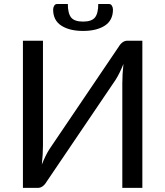

<svg xmlns="http://www.w3.org/2000/svg" viewBox="-20 -914 804 934"><path d="M672.5 0H575V-510Q575 -552 580.5 -603Q562.5 -558 543.5 -527.5L207 -30.5Q189 0 164 0H91.5V-716H189V-206.5Q189 -164.5 183.5 -113.5Q201.5 -159 220.5 -188.5L557 -686Q575 -716 600 -716H672.5ZM384 -763.5Q318.5 -763.5 278.5 -789.2Q238.5 -815 238.5 -867.5Q238.5 -877.5 243.5 -886Q248.5 -894.5 258 -894.5H310Q310 -849 326 -829Q342 -809 384 -809Q426 -809 442 -829Q458 -849 458 -894.5H510Q519.5 -894.5 524.5 -886Q529.5 -877.5 529.5 -867.5Q529.5 -815 489.8 -789.2Q450 -763.5 384 -763.5Z"/></svg>

Font: Verano Sans
Style: Regular
Weight: 400
Designer: Lukasz Dziedzic with Adam Twardoch and Botio Nikoltchev
Foundry: tyPoland Lukasz Dziedzic
Version: Version 3.001;December 28, 2019;FontCreator 12.0.0.2547 64-b